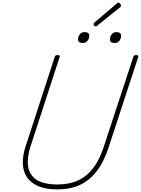

<svg xmlns="http://www.w3.org/2000/svg" viewBox="-20 -1439 1085 1478"><path d="M422 19Q332 19 273.5 -6.5Q215 -32 186 -77Q157 -122 155.5 -182.5Q154 -243 178 -315L401 -1000Q403 -1008 407.5 -1011.5Q412 -1015 424 -1015Q434 -1015 438 -1011.5Q442 -1008 439 -1000L215 -312Q187 -227 196 -160Q205 -93 260.5 -56Q316 -19 422 -19Q512 -19 579.5 -49.5Q647 -80 696 -143Q745 -206 776 -301L1006 -1000Q1008 -1008 1012.5 -1011.5Q1017 -1015 1029 -1015Q1049 -1015 1044 -1000L815 -301Q780 -194 725.5 -122.5Q671 -51 596 -16Q521 19 422 19ZM617 -1108Q601 -1108 591 -1114.5Q581 -1121 581 -1136Q581 -1158 595 -1175Q609 -1192 631 -1192Q648 -1192 657.5 -1185.5Q667 -1179 667 -1164Q667 -1142 653.5 -1125Q640 -1108 617 -1108ZM863 -1108Q846 -1108 836 -1114.5Q826 -1121 826 -1136Q826 -1158 840 -1175Q854 -1192 876 -1192Q892 -1192 902 -1185.5Q912 -1179 912 -1164Q912 -1142 899 -1125Q886 -1108 863 -1108ZM718 -1235Q712 -1235 706 -1241Q700 -1247 700 -1252Q700 -1254 701 -1257Q702 -1260 704 -1263L878 -1411Q881 -1414 884 -1416.5Q887 -1419 890 -1419Q895 -1419 900 -1415.5Q905 -1412 908 -1406.5Q911 -1401 911 -1395Q911 -1393 910.5 -1390.5Q910 -1388 907 -1385L729 -1242Q725 -1239 723 -1237Q721 -1235 718 -1235Z"/></svg>

Font: Playwrite US Trad Thin
Style: Regular
Weight: 250
Designer: Veronika Burian, José Scaglione
Foundry: TypeTogether
Version: Version 1.003